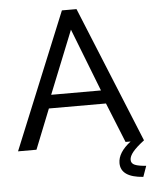

<svg xmlns="http://www.w3.org/2000/svg" viewBox="-60 -759 796 998"><g transform="rotate(-5 338.5 -260.5)"><path d="M588.9 95.2Q588.9 114.3 608.4 122.3Q627.9 130.4 667 132.8L647 189Q529.8 180.7 529.8 106.9Q529.8 51.8 597.2 0H570.8L486.8 -208H189L106 0H9.8L300.8 -710H377L667 0Q626 31.2 607.4 54Q588.9 76.7 588.9 95.2ZM207 -277.8H466.8L338.9 -606Z"/></g></svg>

Font: Rawline Medium
Style: Regular
Weight: 500
Designer: Matt McInerney, Pablo Impallari, Rodrigo Fuenzalida
Foundry: Matt McInerney, Pablo Impallari, Rodrigo Fuenzalida
Version: Version 4.020;PS 004.020;hotconv 1.0.88;makeotf.lib2.5.64775